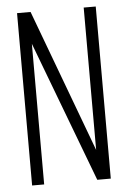

<svg xmlns="http://www.w3.org/2000/svg" viewBox="-51 -739 519 778"><g transform="rotate(-5 208.0 -350.5)"><path d="M48 0V-701H103L319 -121V-700H368V0H313L97 -572V0Z"/></g></svg>

Font: Georama Condensed Light
Style: Regular
Weight: 300
Width: 3
Designer: Jean-Baptiste Levee
Foundry: Production Type
Version: Version 1.000